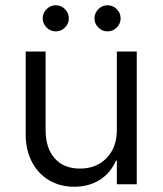

<svg xmlns="http://www.w3.org/2000/svg" viewBox="-20 -694 615 723"><path d="M259.2 9.2Q205 9.2 163.8 -15.8Q122.5 -40.8 99.6 -85.4Q76.7 -130 76.7 -187.5V-500H151.7V-204.2Q151.7 -136.7 185.8 -97.9Q220 -59.2 280.8 -59.2Q343.3 -59.2 381.7 -99.2Q420 -139.2 420 -204.2V-500H495V0H420V-89.2H416.7Q395.8 -41.7 355 -16.2Q314.2 9.2 259.2 9.2ZM385 -575.8Q365 -575.8 350.4 -590.4Q335.8 -605 335.8 -625Q335.8 -645 350.4 -659.6Q365 -674.2 385 -674.2Q405 -674.2 419.6 -659.6Q434.2 -645 434.2 -625Q434.2 -605 419.6 -590.4Q405 -575.8 385 -575.8ZM190 -575.8Q170 -575.8 155.4 -590.4Q140.8 -605 140.8 -625Q140.8 -645 155.4 -659.6Q170 -674.2 190 -674.2Q210 -674.2 224.6 -659.6Q239.2 -645 239.2 -625Q239.2 -605 224.6 -590.4Q210 -575.8 190 -575.8Z"/></svg>

Font: Funnel Sans Light Light
Style: Regular
Weight: 300
Version: Version 1.000